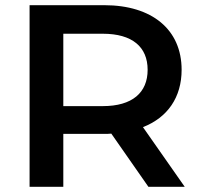

<svg xmlns="http://www.w3.org/2000/svg" viewBox="-20 -720 771 740"><path d="M552 0H692L531 -230C626 -267 680 -345 680 -451C680 -606 566 -700 382 -700H94V0H224V-204H382C391 -204 400 -204 409 -205ZM549 -451C549 -363 490 -311 376 -311H224V-590H376C490 -590 549 -539 549 -451Z"/></svg>

Font: Talent
Style: Bold
Weight: 600
Designer: Mike Powis
Version: Version 1.001;hotconv 1.0.109;makeotfexe 2.5.65596